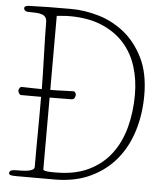

<svg xmlns="http://www.w3.org/2000/svg" viewBox="-56 -870 786 920"><g transform="rotate(5 337.0 -410.5)"><path d="M45 -818Q95 -820 142.5 -820.5Q190 -821 251 -821Q314 -821 382 -801Q450 -781 506 -736Q562 -691 598 -618Q634 -545 634 -439Q634 -349 609.5 -269Q585 -189 536 -129.5Q487 -70 413 -35Q339 0 241 0H57Q40 0 30.5 -2Q21 -4 21 -12Q21 -19 28 -23.5Q35 -28 52 -28Q65 -28 80.5 -28.5Q96 -29 109.5 -31Q123 -33 132 -38Q141 -43 141 -52Q141 -104 141 -142.5Q141 -181 141.5 -217.5Q142 -254 142 -294Q142 -334 142 -389H47Q40 -389 35.5 -396.5Q31 -404 31 -409Q31 -414 35 -421Q39 -428 47 -428Q58 -428 87 -427Q116 -426 142 -426V-437Q142 -456 141 -498Q140 -540 138.5 -587Q137 -634 136 -678Q135 -722 135 -747Q135 -762 129 -770.5Q123 -779 111.5 -783Q100 -787 84 -788Q68 -789 47 -789Q34 -789 29 -794.5Q24 -800 24 -805Q24 -817 45 -818ZM245 -786Q230 -786 214 -784.5Q198 -783 183 -782V-426Q218 -426 246 -427.5Q274 -429 296 -429Q300 -429 303.5 -423Q307 -417 307 -412Q307 -407 303 -398.5Q299 -390 288 -390Q271 -390 242.5 -389.5Q214 -389 183 -389V-44Q183 -40 189.5 -38Q196 -36 205 -35Q214 -34 225 -34Q236 -34 245 -34Q335 -34 400 -65Q465 -96 507 -150.5Q549 -205 569 -279Q589 -353 589 -439Q589 -511 569 -574Q549 -637 507 -684Q465 -731 400 -758.5Q335 -786 245 -786Z"/></g></svg>

Font: Life Savers
Style: Regular
Weight: 400
Designer: Pablo Impallari, Rodrigo Fuenzalida, Brenda Gallo
Foundry: Pablo Impallari, Rodrigo Fuenzalida, Brenda Gallo
Version: Version 3.001; ttfautohint (v0.95) -l 8 -r 50 -G 200 -x 14 -